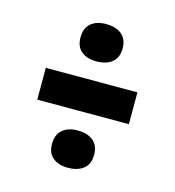

<svg xmlns="http://www.w3.org/2000/svg" viewBox="-76 -596 525 577"><g transform="rotate(15 186.5 -307.5)"><path d="M185 -415Q156 -415 138.5 -429.5Q121 -444 121 -472Q121 -502 138.5 -516.5Q156 -531 185 -531Q217 -531 234.5 -516Q252 -501 252 -473Q252 -444 234 -429.5Q216 -415 185 -415ZM44 -258V-357H329V-258ZM185 -84Q156 -84 138.5 -98.5Q121 -113 121 -141Q121 -170 138.5 -185Q156 -200 185 -200Q217 -200 234.5 -185Q252 -170 252 -142Q252 -113 234 -98.5Q216 -84 185 -84Z"/></g></svg>

Font: Bricolage Grotesque 12pt Condensed SemiBold
Style: Regular
Weight: 600
Width: 3
Designer: Mathieu Triay
Foundry: Atelier Triay
Version: Version 1.001; ttfautohint (v1.8.4.7-5d5b);gftools[0.9.33.de